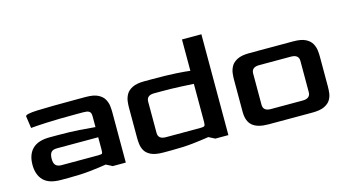

<svg xmlns="http://www.w3.org/2000/svg" viewBox="-73 -900 2098 1166"><g transform="rotate(-15 975.5 -317.0)"><path d="M189 0Q113 0 79 -35.5Q45 -71 45 -133Q45 -198 80.5 -233Q116 -268 189 -268H240Q315 -268 375 -264Q435 -260 474 -256V-322Q474 -331 472 -340.5Q470 -350 460 -356Q450 -362 426 -362H376Q267 -362 194 -358.5Q121 -355 95 -352L84 -428Q84 -442 160 -445Q236 -448 414 -448H464Q514 -448 541 -434Q568 -420 579.5 -399Q591 -378 593.5 -356.5Q596 -335 596 -320V0H514L475 -20Q433 -13 374 -6.5Q315 0 239 0ZM215 -86H444Q466 -86 470 -90Q474 -94 474 -115V-192H215Q188 -192 177.5 -179Q167 -166 167 -138Q167 -110 179 -98Q191 -86 215 -86Z M833 0Q783 0 756 -13Q729 -26 717.5 -46Q706 -66 703.5 -88Q701 -110 701 -128V-320Q701 -335 703.5 -356.5Q706 -378 717.5 -399Q729 -420 756.5 -434Q784 -448 833 -448H884Q976 -448 1032.5 -444.5Q1089 -441 1119 -437V-634H1241V0H1159L1120 -20Q1078 -13 1019 -6.5Q960 0 883 0ZM871 -86H1088Q1109 -86 1114 -91Q1119 -96 1119 -116V-355Q1085 -357 1033 -359.5Q981 -362 922 -362H871Q823 -362 823 -322V-126Q823 -86 871 -86Z M1493 0Q1426 0 1393.5 -27Q1361 -54 1361 -115V-320Q1361 -335 1363.5 -356.5Q1366 -378 1377.5 -399Q1389 -420 1416.5 -434Q1444 -448 1493 -448H1769Q1819 -448 1846 -434Q1873 -420 1884.5 -399Q1896 -378 1898.5 -356.5Q1901 -335 1901 -320V-128Q1901 -110 1898.5 -88Q1896 -66 1884 -46Q1872 -26 1845 -13Q1818 0 1769 0ZM1531 -86H1731Q1780 -86 1780 -126V-322Q1780 -362 1731 -362H1531Q1483 -362 1483 -322V-126Q1483 -86 1531 -86Z"/></g></svg>

Font: Goldman
Style: Regular
Weight: 400
Designer: Jaikishan Patel
Version: Version 1.000; ttfautohint (v1.8.3)